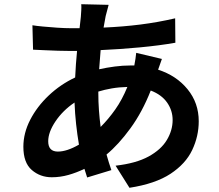

<svg xmlns="http://www.w3.org/2000/svg" viewBox="-20 -828 1040 912"><path d="M749 -548 731 -497Q818 -469 871 -404Q924 -339 924 -252Q924 -181 893 -115.5Q862 -50 790 -2.5Q718 45 595 64L529 -41Q626 -52 685.5 -84.5Q745 -117 772.5 -163Q800 -209 800 -258Q800 -303 774 -340.5Q748 -378 696 -398Q656 -296 599.5 -218.5Q543 -141 486 -94Q491 -75 497 -56.5Q503 -38 509 -20L394 15L381 -26Q344 -8 305 3Q266 14 226 14Q171 14 131 -20.5Q91 -55 91 -131Q91 -196 123.5 -259Q156 -322 211.5 -374.5Q267 -427 337 -460Q340 -525 346 -586H314Q288 -586 255.5 -587Q223 -588 192 -589.5Q161 -591 137 -592L134 -708Q152 -705 183.5 -702Q215 -699 251.5 -696.5Q288 -694 318 -694H358L364 -748Q365 -762 366 -778.5Q367 -795 366 -808L496 -805Q492 -790 488.5 -776.5Q485 -763 482 -752L472 -697Q564 -701 647 -711.5Q730 -722 812 -741L813 -625Q740 -612 645 -603Q550 -594 458 -590L451 -499Q487 -507 525 -512Q563 -517 600 -517H618Q621 -532 623.5 -549Q626 -566 627 -577ZM585 -415Q545 -414 510.5 -408Q476 -402 447 -393V-390Q447 -344 450 -303.5Q453 -263 458 -225Q495 -262 527.5 -308Q560 -354 585 -415ZM355 -141Q347 -188 341.5 -238.5Q336 -289 334 -341Q278 -303 243.5 -251.5Q209 -200 209 -157Q209 -108 255 -108Q298 -108 355 -141Z"/></svg>

Font: Source Han Sans
Style: Bold
Weight: 700
Designer: Ryoko NISHIZUKA Ë•øÂ°öÊ∂ºÂ≠ê (kana, bopomofo & ideographs); Paul D. Hunt (Latin, Greek & Cyrillic); Sandoll Communicatio
Foundry: Adobe
Version: Version 2.004;hotconv 1.0.118;makeotfexe 2.5.65603